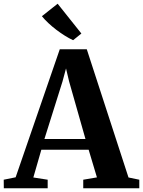

<svg xmlns="http://www.w3.org/2000/svg" viewBox="-48 -1011 768 1031"><path d="M36 -59 273 -746.5H418L642 -58L700 -46V0H399V-46L472.5 -58.5L428 -207H174L131 -58L208 -46V0H-27.5L-28 -46ZM411 -264.5 323 -574 306.5 -643.5 287.5 -573 190.5 -264.5ZM344 -795.5Q323 -805 300 -819.5Q277 -834 254.2 -851.2Q231.5 -868.5 211.8 -887Q192 -905.5 177 -924L261.5 -991L389 -831L345 -795.5Z"/></svg>

Font: Merriweather 60pt
Style: Bold
Weight: 700
Version: Version 2.100